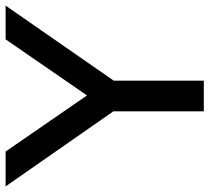

<svg xmlns="http://www.w3.org/2000/svg" viewBox="-60 -694 745 683"><g transform="rotate(-90 312.5 -352.5)"><path d="M258 0V-366L280 -290L-9 -705H115L319 -409H310L514 -705H634L346 -290L367 -366V0Z"/></g></svg>

Font: Nunito Sans 9pt SemiBold
Style: Regular
Weight: 600
Version: Version 3.101;gftools[0.9.27]